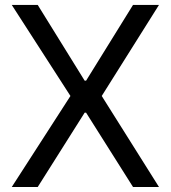

<svg xmlns="http://www.w3.org/2000/svg" viewBox="-20 -747 682 767"><path d="M130.7 -727.3H27L261.4 -363.6L27 0H130.7L318.2 -296.9H323.9L511.4 0H615.1L386.4 -363.6L615.1 -727.3H511.4L323.9 -424.7H318.2Z"/></svg>

Font: Inter-Regular
Style: Regular
Weight: 500
Designer: Rasmus Andersson
Foundry: rsms
Version: ""